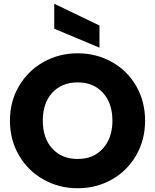

<svg xmlns="http://www.w3.org/2000/svg" viewBox="-20 -996 826 1023"><path d="M33 -353Q33 -456 81.5 -538Q130 -620 212.5 -666Q295 -712 394 -712Q493 -712 575.5 -666Q658 -620 705.5 -538Q753 -456 753 -353Q753 -250 705 -167.5Q657 -85 575 -39Q493 7 394 7Q295 7 212.5 -39Q130 -85 81.5 -167.5Q33 -250 33 -353ZM579 -353Q579 -446 528.5 -501.5Q478 -557 394 -557Q309 -557 258.5 -502Q208 -447 208 -353Q208 -260 258.5 -204.5Q309 -149 394 -149Q478 -149 528.5 -205Q579 -261 579 -353ZM510 -860V-742L269 -843V-976Z"/></svg>

Font: IBM-Poppins
Style: Poppins-Bold
Weight: 700
Designer: Mike Abbink, Paul van der Laan, Pieter van Rosmalen, Ben Mitchell, Mark Frömberg
Foundry: Bold Monday
Version: Version 1.1